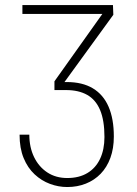

<svg xmlns="http://www.w3.org/2000/svg" viewBox="-20 -731 542 761"><path d="M68.8 -710.9H427.7L429.2 -672.4L225.6 -392.1H195.8V-408.7L385.7 -675.8H68.8ZM195.8 -405.3 244.6 -405.8Q306.6 -405.8 348.1 -380.9Q389.6 -356 410.4 -307.9Q431.2 -259.8 431.2 -189.9Q431.2 -142.6 417.5 -105.2Q403.8 -67.9 378.9 -42.2Q354 -16.6 320.3 -3.2Q286.6 10.3 246.6 10.3Q211.4 10.3 178 -2.2Q144.5 -14.6 117.2 -40Q89.8 -65.4 73.7 -104.5Q57.6 -143.6 57.6 -197.3H96.2Q96.2 -147.5 115 -108.6Q133.8 -69.8 167.5 -47.6Q201.2 -25.4 246.6 -25.4Q293.5 -25.4 326.4 -45.2Q359.4 -64.9 376.7 -101.6Q394 -138.2 394 -188Q394 -253.9 376.7 -294.9Q359.4 -335.9 325.4 -355Q291.5 -374 242.2 -374H195.8Z"/></svg>

Font: Roboto Condensed ExtraLight
Style: Regular
Weight: 250
Designer: Christian Robertson
Foundry: Google
Version: Version 3.008; 2023